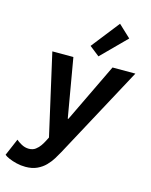

<svg xmlns="http://www.w3.org/2000/svg" viewBox="-189 -889 938 1194"><g transform="rotate(15 279.5 -292.0)"><path d="M93.2 213.9Q63 213.9 34.5 206.9Q6.1 200 -15 190.6Q-36.1 181.2 -44.8 173.3L2.1 63.6Q12.8 73.9 35.8 86.8Q58.9 99.8 84.4 99.8Q109.7 99.8 127.3 86.7Q144.9 73.5 156.7 55.9Q168.5 38.3 175.3 24.8L212.4 -48.3L193.1 22.3L69.5 -523.1H205L270.5 -143.3H274.4L457 -523.1H604.1L285.1 68.7Q273.8 89.6 258.4 114.5Q242.9 139.5 220.9 162Q198.8 184.6 167.6 199.2Q136.3 213.9 93.2 213.9ZM354.4 -567.3 290.5 -617.6 431.9 -798 510.7 -724.2Z"/></g></svg>

Font: Reddit Sans
Style: Italic
Weight: 400
Italic angle: -11.25°
Designer: Stephen Hutchings
Version: Version 1.013